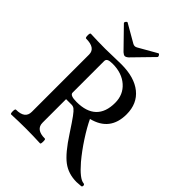

<svg xmlns="http://www.w3.org/2000/svg" viewBox="-245 -994 1132 1132"><g transform="rotate(45 321.0 -427.5)"><path d="M273.9 -713.9Q265.6 -713.9 252.9 -725.1L133.8 -847.2Q128.9 -851.6 135 -860.1Q141.1 -868.7 146 -866.2L257.8 -801.8Q266.1 -796.9 273.9 -796.9Q281.7 -796.9 290 -801.8L402.8 -866.2Q405.8 -868.2 409.7 -864.3Q413.6 -860.4 415.3 -855.2Q417 -850.1 415 -847.2L295.9 -725.1Q283.2 -713.9 273.9 -713.9ZM598.1 12.2Q529.8 12.2 480.7 -24.7Q431.6 -61.5 367.2 -161.1Q326.7 -223.1 308.1 -248.3Q289.6 -273.4 278.8 -281.7Q268.1 -290 254.9 -290H209V-94.2Q209 -37.1 285.2 -37.1Q291 -37.1 290.8 -17.1Q290.5 2.9 285.2 2.9Q225.1 0 165 0Q104 0 43.9 2.9Q37.1 2.9 37.1 -17.1Q37.1 -37.1 43.9 -37.1Q119.1 -37.1 119.1 -94.2V-571.8Q119.1 -626 40 -626Q33.2 -626 33 -646Q32.7 -666 40 -666Q101.6 -663.1 163.1 -663.1Q185.1 -663.1 228.5 -664.6Q272 -666 293.9 -666Q403.3 -666 464.1 -616.9Q524.9 -567.9 524.9 -479Q524.9 -340.3 391.1 -307.1Q413.6 -259.3 452.6 -199.2Q491.7 -139.2 533.2 -89.8Q597.7 -15.1 631.8 -12.2Q636.2 -12.2 639.2 -9.3Q642.1 -6.3 642.1 -2Q642.1 9.8 632.8 9.8Q608.4 12.2 598.1 12.2ZM264.2 -321.8Q346.2 -321.8 387.7 -361.6Q429.2 -401.4 429.2 -479Q429.2 -547.4 381.1 -589.6Q333 -631.8 255.9 -631.8Q231 -631.8 220 -626.2Q209 -620.6 209 -607.9V-344.2Q209 -321.8 264.2 -321.8Z"/></g></svg>

Font: Junicode SmCond Medium
Style: Regular
Weight: 500
Width: 4
Designer: Peter S. Baker
Version: Version 2.206